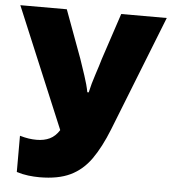

<svg xmlns="http://www.w3.org/2000/svg" viewBox="-52 -762 733 819"><g transform="rotate(5 314.5 -352.0)"><path d="M147 10Q124 10 99 7Q74 4 49 -4V-159Q70 -153 87 -150.5Q104 -148 121 -148Q153 -148 177 -159.5Q201 -171 218 -198L2 -714H201L277 -508Q287 -478 300 -439.5Q313 -401 319 -369H325Q333 -406 347 -448Q361 -490 368 -515L434 -714H629L434 -220Q403 -142 367 -91Q331 -40 279 -15Q227 10 147 10Z"/></g></svg>

Font: Noto Sans SemiCondensed Black
Style: Regular
Weight: 900
Width: 4
Designer: Monotype Design Team
Foundry: Monotype Imaging Inc.
Version: Version 2.013; ttfautohint (v1.8.4.7-5d5b)